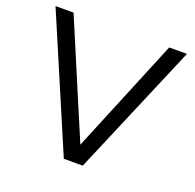

<svg xmlns="http://www.w3.org/2000/svg" viewBox="-123 -826 966 953"><g transform="rotate(20 359.5 -349.0)"><path d="M706.5 -698.2 410.2 0H310.1L12.2 -698.2H107.4L363.3 -93.8L612.8 -698.2Z"/></g></svg>

Font: Sansation
Style: Regular
Weight: 400
Designer: Bernd Montag
Version: Version 1.301